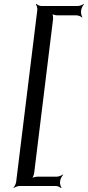

<svg xmlns="http://www.w3.org/2000/svg" viewBox="-20 -767 452 988"><path d="M289 170 290 162C291 153 299 138 305 133L303 131C297 136 282 142 273 142H174C165 142 147 146 141 151L143 153C149 148 155 131 156 122L253 -668C254 -677 252 -694 248 -699L246 -697C250 -692 266 -688 275 -688H374C383 -688 398 -682 402 -677L404 -679C400 -684 396 -699 397 -708L398 -716C399 -725 407 -740 412 -745L411 -747C405 -742 389 -736 380 -736H194C185 -736 171 -742 167 -747L164 -745C169 -740 173 -725 172 -716L63 170C62 179 54 194 49 199L50 201C56 196 72 190 81 190H267C276 190 290 196 294 201L297 199C292 194 288 179 289 170Z"/></svg>

Font: Gamestation Storm Oblique 
Style: Italic
Weight: 400
Designer: Jonas Hecksher
Foundry: Jonas Hecksher, Playtypeª, e-types AS
Version: Version 1.003